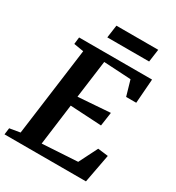

<svg xmlns="http://www.w3.org/2000/svg" viewBox="-220 -1048 1078 1177"><g transform="rotate(30 319.5 -460.0)"><path d="M-6 0 0 -46.5 74 -59 157 -682.5 87.5 -694 93 -743H609.5L596.5 -571.5H525L494 -679L301.5 -690L266 -423.5L493 -440L479 -343L257.5 -355.5L219.5 -65L469.5 -80L535.5 -211L608.5 -202L570.5 0ZM255 -920H551L538.5 -830H242.5Z"/></g></svg>

Font: Merriweather 20pt
Style: Bold Italic
Weight: 700
Italic angle: -7.8°
Version: Version 2.101